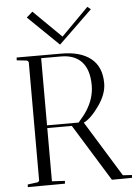

<svg xmlns="http://www.w3.org/2000/svg" viewBox="-61 -986 755 1035"><g transform="rotate(-5 316.0 -469.0)"><path d="M502 1 312 -307.1H179.2V-19L249 -15.1Q249 -14.6 248.5 -7.6Q248 -0.5 248 0L46.9 1Q46.9 -1.5 47.4 -6.1Q47.9 -10.7 47.9 -13.2L100.1 -20Q106.9 -21 110.8 -28.8V-668.9Q107.4 -678.2 100.1 -679.2L46.9 -685.1Q46.9 -688 47.4 -692.9Q47.9 -697.8 47.9 -700.2H291Q393.6 -700.2 449.7 -655Q505.9 -609.9 505.9 -521Q505.9 -462.4 461.4 -399.9Q417 -337.4 377.9 -318.8L563 -18.1L611.8 -15.1Q611.8 -14.6 611.3 -7.6Q610.8 -0.5 610.8 0ZM286.1 -685.1H179.2V-321.8H350.1Q381.8 -357.4 397 -381.8Q438 -446.8 438 -515.1Q438 -599.1 399.2 -642.1Q360.4 -685.1 286.1 -685.1ZM469.2 -924.8 287.1 -749Q128.9 -903.3 121.1 -910.2L153.8 -939L304.2 -791L451.2 -939Z"/></g></svg>

Font: Antic Didone
Style: Regular
Weight: 400
Designer: Santiago Orozco
Foundry: Santiago Orozco
Version: Version 2.000